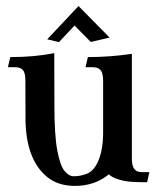

<svg xmlns="http://www.w3.org/2000/svg" viewBox="-20 -606 532 639"><path d="M229 12.7Q172.9 12.7 136.2 -17.6Q67.9 -74.2 64.9 -203.1Q64.5 -208 64.5 -336.4Q64.5 -358.4 59.1 -368.7Q50.8 -382.3 30.8 -382.3H6.3L14.2 -416Q95.2 -416 160.6 -429.2L161.1 -252.4Q161.1 -155.3 170.7 -105Q180.2 -54.7 194.8 -37.1Q209.5 -19.5 224.6 -19.5H227.5Q243.7 -19.5 260.7 -24.9Q290.5 -32.2 306.6 -69.3Q322.8 -106.4 323.2 -162.6V-336.4Q323.2 -358.4 317.4 -368.7Q309.1 -382.3 289.6 -382.3H264.6L272.5 -416Q344.7 -416 418.9 -426.8V-79.1Q418.9 -57.1 424.6 -47.6Q430.2 -38.1 437.3 -35.6Q444.3 -33.2 452.6 -33.2H477.1L469.7 0.5Q444.8 0.5 420.9 -0.7Q397 -2 374.5 -8.8Q352.1 -15.6 342.3 -25.9Q295.9 12.7 229 12.7ZM282.2 -466.3 228 -521 176.3 -465.8 137.2 -475.1 241.2 -585.9 344.7 -481Z"/></svg>

Font: Quaaykop
Style: Medium
Weight: 500
Designer: Tup Wanders
Foundry: Free font, DO NOT SELL
Version: Version 1.00;July 31, 2023;FontCreator 11.5.0.2430 64-bit